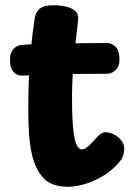

<svg xmlns="http://www.w3.org/2000/svg" viewBox="-20 -706 521 734"><path d="M112.6 -635.9Q116.1 -659 131.7 -672.5Q147.3 -686 184.8 -686Q210 -686 232.8 -680.7Q255.6 -675.4 268.8 -662.9Q282 -650.4 278.4 -627.1Q272 -574.8 266.1 -519.3Q260.2 -463.8 257.2 -405.4Q254.2 -347 255.8 -285Q257.6 -220.7 263.1 -188.4Q268.6 -156.1 276.6 -145.4Q284.6 -134.8 292.9 -134.8Q301.9 -134.8 313.2 -143.6Q324.4 -152.3 334.8 -163.7Q345.2 -175.1 351.2 -182.1Q357.2 -189.1 365.5 -194.7Q373.8 -200.3 385.4 -200.3Q399.8 -200.3 416 -192Q432.2 -183.7 443.7 -169.4Q455.1 -155.1 455.1 -136.1Q455.1 -129.1 451.2 -112.6Q447.3 -96 423 -72Q396 -45.2 363.2 -27.2Q330.3 -9.2 298.4 -0.6Q266.4 8 240.6 8Q176.7 8 146.1 -25.2Q115.4 -58.3 102.1 -115.4Q92.8 -159.4 90.4 -201.2Q88.1 -243 88.1 -288Q88.1 -349 90.3 -405.8Q92.6 -462.6 98.2 -519.5Q103.8 -576.4 112.6 -635.9ZM64.4 -417Q45.4 -416 31.8 -430.8Q18.2 -445.7 18.2 -476.1Q18.2 -504.8 31.8 -519.1Q45.4 -533.4 64.4 -534.4Q90.4 -536.4 129.1 -537.9Q167.7 -539.4 212.3 -539.9Q256.9 -540.4 303 -540.9Q349.1 -541.4 390.1 -541.4Q407.1 -541.4 421.8 -527.1Q436.6 -512.8 436.8 -479Q436.8 -450.9 421.4 -437.4Q406.1 -424 390.1 -424Q348.1 -424 307.6 -423.5Q267.1 -423 227.3 -422.5Q187.4 -422 146.9 -420.5Q106.4 -419 64.4 -417Z"/></svg>

Font: Playpen Sans Arabic
Style: Regular
Weight: 400
Designer: Azza Alameddine, Laura Meseguer, Veronika Burian, José Scaglione
Foundry: TypeTogether
Version: Version 2.000